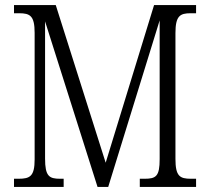

<svg xmlns="http://www.w3.org/2000/svg" viewBox="-20 -734 825 754"><path d="M35 0H230V-32H216C173 -32 157 -42 157 -111V-650L363 0H405L607 -654V-109C607 -42 593 -32 548 -32H529V0H750V-32H730C686 -32 669 -42 669 -110V-604C669 -672 687 -682 729 -682H750V-714H585L395 -95L199 -714H35V-682H55C98 -682 116 -672 116 -605V-108C116 -42 98 -32 53 -32H35Z"/></svg>

Font: Noto Serif Georgian Condensed Light
Style: Regular
Weight: 300
Width: 3
Designer: Monotype Design Team, Akaki Razmadze
Foundry: Google LLC
Version: Version 2.003